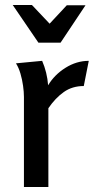

<svg xmlns="http://www.w3.org/2000/svg" viewBox="-20 -750 389 770"><path d="M149 -506Q169 -460 173 -408Q198 -450 242.5 -478Q287 -506 336 -506L316 -405Q270 -405 236 -381Q202 -357 174 -316V0H76V-361Q76 -381 72.5 -406Q69 -431 62 -455Q55 -479 44 -496ZM179 -655 248 -729H323L223 -579H134L31 -730H108Z"/></svg>

Font: Rosario SemiBold
Style: Regular
Weight: 600
Designer: Hector Gatti
Foundry: Omnibus Type
Version: Version 1.101; ttfautohint (v1.8.1.43-b0c9)